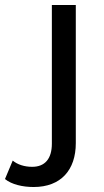

<svg xmlns="http://www.w3.org/2000/svg" viewBox="-112 -550 416 770"><path d="M23 200C132 200 192 132 192 24V-530H96V26C96 87 68 119 17 119C-14 119 -42 110 -61 94L-92 168C-65 190 -21 200 23 200Z"/></svg>

Font: AWKNG-Font Medium
Style: Regular
Weight: 500
Designer: Awakening Church
Foundry: Awakening Church
Version: Version 1.700;PS 001.700;hotconv 1.0.88;makeotf.lib2.5.64775